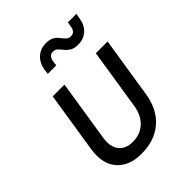

<svg xmlns="http://www.w3.org/2000/svg" viewBox="-220 -905 1039 1039"><g transform="rotate(-45 300.0 -385.0)"><path d="M253 10Q158 10 110.5 -46.5Q63 -103 78 -200L133 -550H223L168 -200Q158 -138 184.5 -103.5Q211 -69 266 -69Q322 -69 360 -103.5Q398 -138 408 -200L463 -550H553L498 -200Q482 -100 418 -45Q354 10 253 10ZM429 -650Q399 -650 382 -660.5Q365 -671 354 -685Q343 -699 332.5 -709.5Q322 -720 305 -720Q275 -720 269 -685L265 -655H200L204 -685Q212 -730 241 -755Q270 -780 310 -780Q340 -780 357 -769.5Q374 -759 384.5 -745Q395 -731 405.5 -720.5Q416 -710 433 -710Q463 -710 469 -745L474 -775H539L534 -745Q527 -700 498.5 -675Q470 -650 429 -650Z"/></g></svg>

Font: JetBrains Mono NL
Style: Italic
Weight: 400
Italic angle: -9°
Monospace: yes
Designer: Philipp Nurullin, Konstantin Bulenkov
Foundry: JetBrains
Version: Version 2.305; ttfautohint (v1.8.4.7-5d5b)